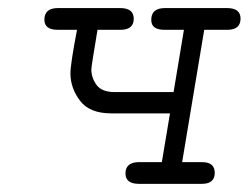

<svg xmlns="http://www.w3.org/2000/svg" viewBox="-20 -451 610 471"><path d="M88.9 -402.8Q88.9 -430.7 121.1 -431.2H274.9Q308.1 -431.2 308.1 -405Q308.1 -378.9 277.8 -377.9H219.2Q204.1 -288.1 204.1 -280.8Q204.1 -259.8 217 -242.4Q230 -225.1 261.2 -225.1H405.8L431.2 -377.9Q431.2 -377.9 382.8 -377.9Q350.6 -377.9 351.1 -402.8Q351.1 -430.7 383.8 -431.2H537.1Q570.3 -431.2 570.1 -405Q569.8 -378.9 540 -377.9H481L426.8 -53.2H476.1Q506.8 -53.2 506.8 -26.9Q506.8 0 475.1 0H320.8Q287.6 0 287.8 -25.9Q288.1 -51.8 317.9 -53.2H377L397 -172.9H252.9Q199.7 -172.9 176.3 -203.9Q152.8 -234.9 152.8 -271Q152.8 -293.9 168.9 -377.9H121.1Q88.9 -377.9 88.9 -402.8Z"/></svg>

Font: CMU Typewriter Text
Style: LightOblique
Weight: 200
Italic angle: -9.46001°
Version: Version 0.7.0